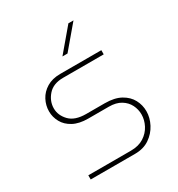

<svg xmlns="http://www.w3.org/2000/svg" viewBox="-168 -809 850 918"><g transform="rotate(-30 257.0 -350.0)"><path d="M65 0V-23H300Q343 -23 372 -41.5Q401 -60 416 -89Q431 -118 431 -148Q431 -176 418.5 -201Q406 -226 380 -242Q354 -258 314 -258H200Q151 -258 118.5 -275.5Q86 -293 70.5 -321.5Q55 -350 55 -381Q55 -414 70.5 -443.5Q86 -473 116.5 -491.5Q147 -510 191 -510H418V-487H194Q139 -487 110.5 -454.5Q82 -422 82 -382Q82 -344 111.5 -313Q141 -282 203 -282H305Q359 -282 393 -263Q427 -244 443 -214Q459 -184 459 -150Q459 -114 441 -79.5Q423 -45 390 -22.5Q357 0 310 0ZM242 -577 346 -700H374L270 -577Z"/></g></svg>

Font: MuseoModerno Thin
Style: Regular
Weight: 100
Designer: Pablo Cosgaya, Héctor Gatti, Marcela Romero, and the Authors of The MuseoModerno Project.
Foundry: Omnibus-Type Team
Version: Version 1.003